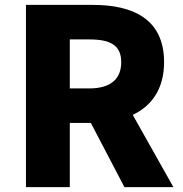

<svg xmlns="http://www.w3.org/2000/svg" viewBox="-20 -764 748 784"><path d="M265 -603H345C430 -603 475 -580 475 -510C475 -440 430 -403 345 -403H265ZM688 0 522 -295C599 -331 650 -401 650 -510C650 -690 518 -744 359 -744H86V0H265V-262H351L488 0Z"/></svg>

Font: Noto Sans CJK JP Black
Style: Regular
Weight: 900
Designer: Ryoko NISHIZUKA (kana & ideographs); Paul D. Hunt (Latin, Greek & Cyrillic); Wenlong ZHANG (bopomofo); Sandoll Communica
Foundry: Adobe Systems Incorporated
Version: Version 1.004;PS 1.004;hotconv 1.0.82;makeotf.lib2.5.63406